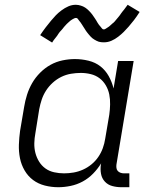

<svg xmlns="http://www.w3.org/2000/svg" viewBox="-20 -775 640 803"><path d="M224 8Q195 8 167.5 1Q140 -6 118.5 -22Q97 -38 83 -62Q69 -86 63.5 -113.5Q58 -141 59 -170Q60 -199 64 -228L81 -328Q85 -353 93 -378.5Q101 -404 114.5 -427.5Q128 -451 148 -471Q168 -491 191.5 -504Q215 -517 241.5 -522.5Q268 -528 293 -528Q322 -528 350.5 -521Q379 -514 400 -497.5Q421 -481 434.5 -457Q448 -433 455 -405L474 -520H539L467 -87Q466 -80 467 -72.5Q468 -65 472.5 -60Q477 -55 484 -52.5Q491 -50 498 -50H521V8H488Q468 8 449.5 3Q431 -2 418.5 -15.5Q406 -29 402.5 -48Q399 -67 402 -87L403 -92Q389 -69 369.5 -49Q350 -29 326 -16Q302 -3 275.5 2.5Q249 8 224 8ZM248 -50Q268 -50 288 -53.5Q308 -57 327 -65.5Q346 -74 362.5 -87.5Q379 -101 391 -118.5Q403 -136 410 -155.5Q417 -175 420 -195L437 -295Q440 -316 440.5 -338Q441 -360 437 -380Q433 -400 422.5 -418Q412 -436 396 -448Q380 -460 359.5 -465Q339 -470 318 -470Q298 -470 277 -466.5Q256 -463 236.5 -453.5Q217 -444 200.5 -429Q184 -414 172.5 -396Q161 -378 154.5 -358.5Q148 -339 144 -318L128 -218Q124 -197 123.5 -176Q123 -155 128 -135.5Q133 -116 143.5 -99Q154 -82 170 -70.5Q186 -59 206.5 -54.5Q227 -50 248 -50ZM198 -597 148 -628Q160 -646 171.5 -661Q183 -676 193.5 -688.5Q204 -701 213.5 -711Q223 -721 237 -731.5Q251 -742 266 -748.5Q281 -755 297 -755Q303 -755 308 -754Q313 -753 318 -751.5Q323 -750 327.5 -748Q332 -746 336.5 -743Q341 -740 344.5 -737Q348 -734 352 -730Q356 -726 359.5 -722Q363 -718 366 -714Q369 -710 371.5 -706Q374 -702 377 -698Q380 -694 382.5 -689.5Q385 -685 388 -680Q391 -675 394 -671Q397 -667 400 -664Q403 -661 406 -656.5Q409 -652 414 -652Q418 -652 421.5 -654.5Q425 -657 428.5 -659Q432 -661 436 -664Q440 -667 444 -671Q448 -675 450 -676.5Q452 -678 454.5 -680Q457 -682 459.5 -685Q462 -688 464.5 -691Q467 -694 469.5 -697Q472 -700 475 -703.5Q478 -707 481 -711Q484 -715 486.5 -719Q489 -723 492.5 -727Q496 -731 499.5 -735.5Q503 -740 506.5 -745Q510 -750 514 -755L564 -725Q552 -706 540.5 -691Q529 -676 518 -663.5Q507 -651 497.5 -641.5Q488 -632 474.5 -621.5Q461 -611 446 -604.5Q431 -598 415 -598Q409 -598 403.5 -598.5Q398 -599 393 -600.5Q388 -602 383.5 -604.5Q379 -607 374.5 -609.5Q370 -612 366.5 -615Q363 -618 359 -622Q355 -626 352 -630Q349 -634 345.5 -638Q342 -642 339.5 -646Q337 -650 334.5 -654Q332 -658 329 -662.5Q326 -667 323 -672Q320 -677 317 -681Q314 -685 311 -688.5Q308 -692 305.5 -696Q303 -700 298 -700Q294 -700 290 -698Q286 -696 282.5 -694Q279 -692 275 -689Q271 -686 267 -682Q263 -678 261 -676.5Q259 -675 257 -672.5Q255 -670 252.5 -667.5Q250 -665 247.5 -662Q245 -659 242.5 -655.5Q240 -652 236.5 -648.5Q233 -645 230 -641.5Q227 -638 224.5 -634Q222 -630 219 -625.5Q216 -621 212 -616.5Q208 -612 204.5 -607Q201 -602 198 -597Z"/></svg>

Font: Iosevka Light Extended
Style: Italic
Weight: 300
Width: 7
Italic angle: -9°
Monospace: yes
Designer: Belleve Invis
Foundry: Belleve Invis
Version: Version 32.5.0; ttfautohint (v1.8.4)